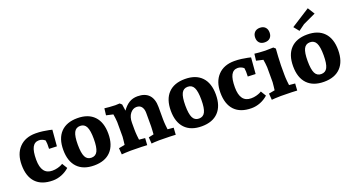

<svg xmlns="http://www.w3.org/2000/svg" viewBox="-51 -1360 3623 1979"><g transform="rotate(-20 1760.5 -370.0)"><path d="M446.8 -479 432.1 -301.8 347.2 -305.2 348.1 -358.9Q346.2 -384.8 344.2 -397.9Q331.1 -410.2 313 -417Q294.9 -423.8 278.8 -423.8Q230 -423.8 207 -380.4Q184.1 -336.9 184.1 -245.1Q184.1 -82 304.2 -82Q335 -82 361.1 -89.1Q387.2 -96.2 402.1 -103.5Q417 -110.8 420.9 -113.8L456.1 -56.2Q418 -22 370.6 -3.4Q323.2 15.1 274.9 15.1Q152.8 15.1 88.9 -51.5Q24.9 -118.2 24.9 -245.1Q24.9 -365.2 90.3 -434.1Q155.8 -502.9 270 -502.9Q309.1 -502.9 348.6 -497.6Q388.2 -492.2 414.1 -486.6Q439.9 -481 446.8 -479Z M728 15.1Q608.9 15.1 544.9 -52Q481 -119.1 481 -244.1Q481 -369.1 544.9 -436Q608.9 -502.9 728 -502.9Q847.2 -502.9 911.1 -436Q975.1 -369.1 975.1 -244.1Q975.1 -119.1 911.1 -52Q847.2 15.1 728 15.1ZM728 -418Q681.2 -418 660.6 -377Q640.1 -335.9 640.1 -244.1Q640.1 -152.3 660.6 -111.1Q681.2 -69.8 728 -69.8Q774.9 -69.8 795.4 -110.8Q815.9 -151.9 815.9 -244.1Q815.9 -335.9 795.4 -377Q774.9 -418 728 -418Z M1624 4.9Q1611.8 3.9 1564 2Q1516.1 0 1444.8 0Q1416 0 1391.1 2Q1366.2 3.9 1358.9 4.9L1354 -64.9L1410.2 -77.1L1413.1 -121.1L1415 -163.1V-311Q1415 -352.1 1396.5 -377.4Q1377.9 -402.8 1340.8 -402.8Q1300.8 -402.8 1271.5 -366Q1242.2 -329.1 1242.2 -265.1V-192.9Q1242.2 -162.1 1245.6 -125Q1249 -87.9 1251 -77.1L1315.9 -70.8L1311 4.9Q1298.8 3.9 1251 2Q1203.1 0 1131.8 0Q1103 0 1072 2Q1041 3.9 1032.2 4.9L1026.9 -64.9L1092.8 -77.1Q1093.8 -88.4 1097.9 -119.1Q1102.1 -149.9 1102.1 -163.1V-325.2Q1102.1 -337.4 1098.1 -369.1Q1094.2 -400.9 1091.8 -412.1L1017.1 -429.2L1025.9 -502.9Q1038.1 -501 1077.6 -497.6Q1117.2 -494.1 1143.1 -494.1L1190.9 -496.1L1211.9 -477.1L1222.2 -405.8Q1254.4 -452.6 1294.2 -477.8Q1334 -502.9 1388.2 -502.9Q1470.2 -502.9 1512.7 -457.5Q1555.2 -412.1 1555.2 -325.2V-192.9Q1555.2 -162.1 1558.6 -125Q1562 -87.9 1564 -77.1L1628.9 -70.8Z M1907.7 15.1Q1788.6 15.1 1724.6 -52Q1660.6 -119.1 1660.6 -244.1Q1660.6 -369.1 1724.6 -436Q1788.6 -502.9 1907.7 -502.9Q2026.9 -502.9 2090.8 -436Q2154.8 -369.1 2154.8 -244.1Q2154.8 -119.1 2090.8 -52Q2026.9 15.1 1907.7 15.1ZM1907.7 -418Q1860.8 -418 1840.3 -377Q1819.8 -335.9 1819.8 -244.1Q1819.8 -152.3 1840.3 -111.1Q1860.8 -69.8 1907.7 -69.8Q1954.6 -69.8 1975.1 -110.8Q1995.6 -151.9 1995.6 -244.1Q1995.6 -335.9 1975.1 -377Q1954.6 -418 1907.7 -418Z M2626.5 -479 2611.8 -301.8 2526.9 -305.2 2527.8 -358.9Q2525.9 -384.8 2523.9 -397.9Q2510.7 -410.2 2492.7 -417Q2474.6 -423.8 2458.5 -423.8Q2409.7 -423.8 2386.7 -380.4Q2363.8 -336.9 2363.8 -245.1Q2363.8 -82 2483.9 -82Q2514.6 -82 2540.8 -89.1Q2566.9 -96.2 2581.8 -103.5Q2596.7 -110.8 2600.6 -113.8L2635.7 -56.2Q2597.7 -22 2550.3 -3.4Q2502.9 15.1 2454.6 15.1Q2332.5 15.1 2268.6 -51.5Q2204.6 -118.2 2204.6 -245.1Q2204.6 -365.2 2270 -434.1Q2335.4 -502.9 2449.7 -502.9Q2488.8 -502.9 2528.3 -497.6Q2567.9 -492.2 2593.8 -486.6Q2619.6 -481 2626.5 -479Z M2893.6 -654.8Q2893.6 -618.7 2873 -597.4Q2852.5 -576.2 2814.5 -576.2Q2776.4 -576.2 2755.9 -597.7Q2735.4 -619.1 2735.4 -654.8Q2735.4 -690.9 2756.3 -712.9Q2777.3 -734.9 2814.5 -734.9Q2851.6 -734.9 2872.6 -713.4Q2893.6 -691.9 2893.6 -654.8ZM2777.3 0Q2748.5 0 2717.5 2Q2686.5 3.9 2677.7 4.9L2672.4 -64.9L2738.3 -77.1Q2739.3 -88.4 2743.4 -119.6Q2747.6 -150.9 2747.6 -163.1V-325.2Q2747.6 -338.4 2743.7 -369.6Q2739.7 -400.9 2737.3 -412.1L2662.6 -429.2L2671.4 -502.9Q2683.6 -501 2723.1 -497.6Q2762.7 -494.1 2788.6 -494.1L2876.5 -496.1L2897.5 -477.1Q2895.5 -456.1 2891.6 -391.1Q2887.7 -326.2 2887.7 -294.9V-192.9Q2887.7 -162.1 2891.1 -125Q2894.5 -87.9 2896.5 -77.1L2961.4 -70.8L2956.5 4.9Q2944.3 3.9 2896.5 2Q2848.6 0 2777.3 0Z M3249 15.1Q3129.9 15.1 3065.9 -52Q3002 -119.1 3002 -244.1Q3002 -369.1 3065.9 -436Q3129.9 -502.9 3249 -502.9Q3368.2 -502.9 3432.1 -436Q3496.1 -369.1 3496.1 -244.1Q3496.1 -119.1 3432.1 -52Q3368.2 15.1 3249 15.1ZM3249 -418Q3202.1 -418 3181.6 -377Q3161.1 -335.9 3161.1 -244.1Q3161.1 -152.3 3181.6 -111.1Q3202.1 -69.8 3249 -69.8Q3295.9 -69.8 3316.4 -110.8Q3336.9 -151.9 3336.9 -244.1Q3336.9 -335.9 3316.4 -377Q3295.9 -418 3249 -418ZM3255.9 -613.8 3189 -564.9 3142.1 -623 3348.6 -754.9 3396 -679.2Q3377 -669.9 3330.8 -648.9Q3284.7 -627.9 3255.9 -613.8Z"/></g></svg>

Font: Sura
Style: Bold
Weight: 700
Designer: Carolina Giovagnoli
Foundry: Huerta Tipografica
Version: Version 1.002;PS 001.002;hotconv 1.0.70;makeotf.lib2.5.58329